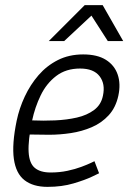

<svg xmlns="http://www.w3.org/2000/svg" viewBox="-20 -720 505 748"><path d="M348 -92 366 -45Q366 -45 339 -32Q312 -19 266.5 -5.5Q221 8 165 8L177 -48Q212 -48 242.5 -54.5Q273 -61 297 -70Q321 -79 334.5 -85.5Q348 -92 348 -92ZM45 -250H105Q89 -172 91.5 -128Q94 -84 115.5 -66Q137 -48 177 -48L165 8Q109 8 75.5 -18Q42 -44 34 -101Q26 -158 45 -250ZM304 -508Q359 -508 392.5 -487Q426 -466 438.5 -429.5Q451 -393 441 -347Q431 -301 403.5 -271Q376 -241 337.5 -224.5Q299 -208 256 -201.5Q213 -195 171 -195L94 -196L105 -251Q149 -249 194.5 -251Q240 -253 279.5 -262Q319 -271 346.5 -291.5Q374 -312 381 -347Q391 -393 368 -423Q345 -453 292 -453Q237 -453 199 -424Q161 -395 138.5 -348.5Q116 -302 105 -250H45Q55 -298 76.5 -344Q98 -390 130 -427Q162 -464 205.5 -486Q249 -508 304 -508ZM310 -700H380L460 -560H400ZM380 -700 230 -560H170L310 -700Z"/></svg>

Font: Epunda Sans Light
Style: Italic
Weight: 300
Italic angle: -12.0243°
Designer: Simon Atzbach
Foundry: typofactur
Version: Version 2.204